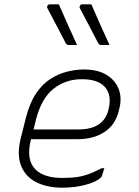

<svg xmlns="http://www.w3.org/2000/svg" viewBox="-20 -857 640 887"><path d="M252 -837Q272 -791 293.5 -742.5Q315 -694 336 -649H299Q288 -649 284 -657Q266 -692 253 -716.5Q240 -741 227.5 -765Q215 -789 199 -819Q196 -825 199.5 -831Q203 -837 210 -837ZM402 -837Q422 -791 443.5 -742.5Q465 -694 486 -649H449Q438 -649 434 -657Q416 -692 403 -716.5Q390 -741 377.5 -765Q365 -789 349 -819Q346 -825 349.5 -831Q353 -837 360 -837ZM368 -536Q432 -536 472.5 -511Q513 -486 528.5 -445Q544 -404 531 -354L528 -342Q512 -279 461.5 -246.5Q411 -214 340 -214H123V-213Q99 -119 144 -74Q183 -35 268 -35Q309 -35 338 -39.5Q367 -44 393 -54Q419 -64 450 -80H462Q460 -72 456.5 -62.5Q453 -53 451 -45Q450 -41 446 -37Q426 -17 376.5 -3.5Q327 10 267 10Q198 10 148 -15Q98 -40 77.5 -91Q57 -142 76 -219L100 -314Q117 -381 146 -424.5Q175 -468 212.5 -492Q250 -516 290 -526Q330 -536 368 -536ZM357 -491Q284 -491 228 -447.5Q172 -404 146 -304L135 -259H342Q459 -259 481 -350Q499 -421 461 -459Q446 -474 421 -482.5Q396 -491 357 -491Z"/></svg>

Font: Recursive Mn Lnr St Lt
Style: Italic
Weight: 300
Italic angle: -15°
Monospace: yes
Version: Version 1.079;hotconv 1.0.112;makeotfexe 2.5.65598; ttfautoh